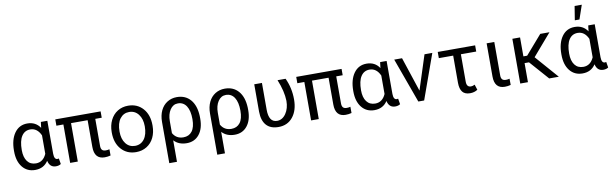

<svg xmlns="http://www.w3.org/2000/svg" viewBox="-55 -1404 7136 2232"><g transform="rotate(-10 3513.0 -287.5)"><path d="M491.2 -528.3V-139.2Q492.2 -70.8 530.3 -70.8Q539.6 -70.8 546.9 -73.2L558.1 -6.3Q534.7 10.3 498.5 10.3Q426.8 10.3 408.2 -70.3Q356 10.3 253.9 10.3Q160.2 10.3 104.5 -58.8Q48.8 -127.9 48.8 -247.1V-254.4Q48.8 -383.3 104 -460.7Q159.2 -538.1 254.9 -538.1Q354 -538.1 406.2 -459.5L414.6 -528.3ZM139.2 -244.1Q139.2 -158.7 174.8 -111.1Q210.4 -63.5 276.4 -63.5Q360.8 -63.5 400.9 -154.3V-372.1Q359.4 -463.9 277.3 -463.9Q211.9 -463.9 175.5 -408.4Q139.2 -353 139.2 -244.1Z M1120.1 -453.6H1043.9V-134.3Q1043.9 -103 1057.1 -87.2Q1070.3 -71.3 1102.1 -71.3Q1125.5 -71.3 1144.5 -77.1L1145 -3.4Q1110.8 5.9 1075.2 5.9Q953.6 5.9 953.6 -137.7V-453.6H757.8V0H667.5V-453.6H585V-528.3H1120.1Z M1205.1 -269Q1205.1 -346.7 1235.6 -408.7Q1266.1 -470.7 1320.6 -504.4Q1375 -538.1 1444.8 -538.1Q1552.7 -538.1 1619.4 -463.4Q1686 -388.7 1686 -264.6V-258.3Q1686 -181.2 1656.5 -119.9Q1627 -58.6 1572 -24.4Q1517.1 9.8 1445.8 9.8Q1338.4 9.8 1271.7 -64.9Q1205.1 -139.6 1205.1 -262.7ZM1295.9 -258.3Q1295.9 -170.4 1336.7 -117.2Q1377.4 -64 1445.8 -64Q1514.6 -64 1555.2 -117.9Q1595.7 -171.9 1595.7 -269Q1595.7 -356 1554.4 -409.9Q1513.2 -463.9 1444.8 -463.9Q1377.9 -463.9 1336.9 -410.6Q1295.9 -357.4 1295.9 -258.3Z M2020 -538.1Q2121.1 -538.1 2180.7 -469.2Q2240.2 -400.4 2245.6 -276.4L2246.1 -244.1Q2246.1 -127 2191.4 -58.6Q2136.7 9.8 2043.5 9.8Q1948.2 9.8 1892.6 -50.8V203.1H1801.8V-283.2Q1801.8 -360.4 1829.3 -418Q1856.9 -475.6 1907 -506.8Q1957 -538.1 2020 -538.1ZM1892.6 -135.7Q1933.1 -64 2016.6 -64Q2082.5 -64 2119.1 -111.6Q2155.8 -159.2 2155.8 -254.4Q2155.8 -354.5 2120.4 -409.2Q2085 -463.9 2020 -463.9Q1962.9 -463.9 1927.7 -411.1Q1892.6 -358.4 1892.6 -275.9Z M2586.4 -538.1Q2687.5 -538.1 2747.1 -469.2Q2806.6 -400.4 2812 -276.4L2812.5 -244.1Q2812.5 -127 2757.8 -58.6Q2703.1 9.8 2609.9 9.8Q2514.6 9.8 2459 -50.8V203.1H2368.2V-283.2Q2368.2 -360.4 2395.8 -418Q2423.3 -475.6 2473.4 -506.8Q2523.4 -538.1 2586.4 -538.1ZM2459 -135.7Q2499.5 -64 2583 -64Q2648.9 -64 2685.5 -111.6Q2722.2 -159.2 2722.2 -254.4Q2722.2 -354.5 2686.8 -409.2Q2651.4 -463.9 2586.4 -463.9Q2529.3 -463.9 2494.1 -411.1Q2459 -358.4 2459 -275.9Z M3024.4 -528.3V-212.4Q3024.4 -63.5 3122.6 -63.5Q3185.5 -63.5 3227.1 -124.5Q3268.6 -185.5 3268.6 -274.4Q3266.1 -387.2 3208.5 -528.3H3303.7Q3358.9 -410.6 3358.9 -274.4Q3358.9 -146 3296.1 -68.1Q3233.4 9.8 3127 9.8Q3032.2 9.8 2983.4 -44.9Q2934.6 -99.6 2933.6 -204.6V-528.3Z M3964.4 -453.6H3888.2V-134.3Q3888.2 -103 3901.4 -87.2Q3914.6 -71.3 3946.3 -71.3Q3969.7 -71.3 3988.8 -77.1L3989.3 -3.4Q3955.1 5.9 3919.4 5.9Q3797.9 5.9 3797.9 -137.7V-453.6H3602.1V0H3511.7V-453.6H3429.2V-528.3H3964.4Z M4496.1 -528.3V-139.2Q4497.1 -70.8 4535.2 -70.8Q4544.4 -70.8 4551.8 -73.2L4563 -6.3Q4539.6 10.3 4503.4 10.3Q4431.6 10.3 4413.1 -70.3Q4360.8 10.3 4258.8 10.3Q4165 10.3 4109.4 -58.8Q4053.7 -127.9 4053.7 -247.1V-254.4Q4053.7 -383.3 4108.9 -460.7Q4164.1 -538.1 4259.8 -538.1Q4358.9 -538.1 4411.1 -459.5L4419.4 -528.3ZM4144 -244.1Q4144 -158.7 4179.7 -111.1Q4215.3 -63.5 4281.2 -63.5Q4365.7 -63.5 4405.8 -154.3V-372.1Q4364.3 -463.9 4282.2 -463.9Q4216.8 -463.9 4180.4 -408.4Q4144 -353 4144 -244.1Z M4812.5 -122.6 4943.4 -528.3H5035.6L4846.2 0H4777.3L4585.9 -528.3H4678.2Z M5541 -455.1H5359.9V-131.3Q5359.9 -66.4 5411.1 -66.4Q5432.1 -66.4 5456.1 -79.1L5476.6 -15.6Q5439.5 9.8 5387.7 9.8Q5326.7 9.8 5298.1 -26.1Q5269.5 -62 5269 -133.3V-455.1H5099.6V-528.3H5541Z M5767.1 -528.3V-133.3Q5767.1 -102.5 5780.5 -86.9Q5793.9 -71.3 5825.2 -71.3Q5848.6 -71.3 5867.7 -77.1L5868.2 -3.4Q5834 5.9 5798.3 5.9Q5676.8 5.9 5676.8 -137.7V-528.3Z M6123.5 -225.1H6071.3V0H5980.5V-528.3H6071.3V-304.7H6115.7L6309.6 -528.3H6418.5L6197.8 -272L6436 0H6322.3Z M6952.6 -528.3V-139.2Q6953.6 -70.8 6991.7 -70.8Q7001 -70.8 7008.3 -73.2L7019.5 -6.3Q6996.1 10.3 6960 10.3Q6888.2 10.3 6869.6 -70.3Q6817.4 10.3 6715.3 10.3Q6621.6 10.3 6565.9 -58.8Q6510.3 -127.9 6510.3 -247.1V-254.4Q6510.3 -383.3 6565.4 -460.7Q6620.6 -538.1 6716.3 -538.1Q6815.4 -538.1 6867.7 -459.5L6876 -528.3ZM6600.6 -244.1Q6600.6 -158.7 6636.2 -111.1Q6671.9 -63.5 6737.8 -63.5Q6822.3 -63.5 6862.3 -154.3V-372.1Q6820.8 -463.9 6738.8 -463.9Q6673.3 -463.9 6637 -408.4Q6600.6 -353 6600.6 -244.1ZM6759.3 -778.3H6844.2L6787.6 -613.8H6732.9Z"/></g></svg>

Font: SteelSelectRoboto
Style: Roboto-Regular
Weight: 400
Designer: Google
Version: Version 2.137; 2017